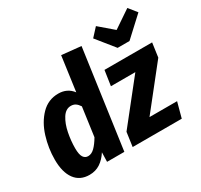

<svg xmlns="http://www.w3.org/2000/svg" viewBox="-168 -1026 1318 1260"><g transform="rotate(-30 491.0 -395.5)"><path d="M548 -742 444 0H313L315 -71Q288 -29 253 -6Q218 17 172 17Q100 17 61.5 -35.5Q23 -88 23 -183Q23 -270 49 -354Q75 -438 128.5 -493Q182 -548 259 -548Q327 -548 366 -496L402 -757ZM176 -182Q176 -134 189 -114Q202 -94 225 -94Q251 -94 274.5 -117Q298 -140 322 -181L352 -398Q339 -418 324.5 -427.5Q310 -437 290 -437Q251 -437 225 -396Q199 -355 187.5 -296Q176 -237 176 -182ZM961 -531 946 -424 701 -115H910L879 0H507L522 -107L768 -417H583L600 -531ZM933 -808 982 -747 837 -613H747L639 -747L695 -808L800 -718Z"/></g></svg>

Font: Fira Sans Condensed
Style: Bold Italic
Weight: 700
Width: 3
Italic angle: -8°
Designer: Carrois Corporate & Edenspiekermann AG
Foundry: Carrois Corporate GbR & Edenspiekermann AG
Version: Version 4.203